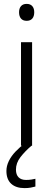

<svg xmlns="http://www.w3.org/2000/svg" viewBox="-20 -749 273 987"><path d="M145 -532V0H88V-532ZM117 -729Q136 -729 146 -717.5Q156 -706 156 -686Q156 -665 146 -653.5Q136 -642 117 -642Q98 -642 88 -653.5Q78 -665 78 -686Q78 -706 88 -717.5Q98 -729 117 -729ZM62 123Q62 149 75.5 162.5Q89 176 114 176Q129 176 141.5 174Q154 172 162 170V210Q151 213 137.5 215.5Q124 218 106 218Q62 218 37.5 195.5Q13 173 13 130Q13 104 25.5 78.5Q38 53 60 30Q82 7 109 -13L142 0Q108 29 85 59Q62 89 62 123Z"/></svg>

Font: Noto Sans Khmer Light
Style: Regular
Weight: 300
Version: Version 2.003